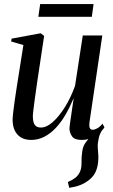

<svg xmlns="http://www.w3.org/2000/svg" viewBox="-20 -677 555 944"><path d="M320.5 246.5 313.5 218Q335.5 208.5 349.2 198Q363 187.5 371.5 171Q381.5 151.5 380.8 123Q380 94.5 384.5 67.5Q387.5 40.5 403 21.2Q418.5 2 429 -12L487.5 -44Q471.5 -24 465.8 0.8Q460 25.5 460.5 45Q461 58.5 462.5 74Q464 89.5 463.5 103.5Q463 136 452.2 163.2Q441.5 190.5 414.5 210.5Q396.5 224 374.8 232.8Q353 241.5 320.5 246.5ZM133.5 11Q103 11 82.8 -1.5Q62.5 -14 52.2 -36.2Q42 -58.5 42 -88Q42 -100 45 -125.8Q48 -151.5 52.2 -181.5Q56.5 -211.5 60.5 -236.8Q64.5 -262 66 -272L95 -455.5L35 -473L37 -487L180 -513.5L197 -500.5L163 -274.5Q161 -258.5 157.2 -233.5Q153.5 -208.5 150 -182.5Q146.5 -156.5 144 -135Q141.5 -113.5 141.5 -104.5Q141.5 -86.5 145.5 -74.5Q149.5 -62.5 158.2 -56.2Q167 -50 181.5 -50Q209 -50 239.5 -77Q270 -104 299 -150.2Q328 -196.5 349 -255L387 -502.5H483L420 -76.5Q417.5 -59.5 421 -49.2Q424.5 -39 436 -39Q445.5 -39 458.5 -46.2Q471.5 -53.5 484 -69L493.5 -51Q483.5 -35 466.5 -21Q449.5 -7 428 2Q406.5 11 381.5 11Q346 11 333.8 -7.2Q321.5 -25.5 321.5 -46.5Q321.5 -51 323.8 -67.8Q326 -84.5 329.5 -107.2Q333 -130 336.2 -152.8Q339.5 -175.5 342 -192H341Q323.5 -150 302 -113Q280.5 -76 254.5 -48.2Q228.5 -20.5 198.2 -4.8Q168 11 133.5 11ZM177.5 -657H440L431.5 -594.5H168.5Z"/></svg>

Font: Merriweather 144pt
Style: Italic
Weight: 400
Italic angle: -7.8°
Version: Version 2.101